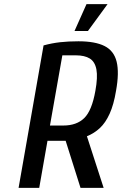

<svg xmlns="http://www.w3.org/2000/svg" viewBox="-20 -910 591 930"><path d="M70 0 191 -690Q231 -701 271 -705.5Q311 -710 360 -710Q441 -710 486.5 -687Q532 -664 545 -611Q558 -558 542 -470Q531 -403 511 -359Q491 -315 463.5 -289.5Q436 -264 401 -250L482 0H370L298 -228H210L170 0ZM222 -302H287Q351 -302 388 -338Q425 -374 442 -470Q454 -536 447 -573.5Q440 -611 415 -626.5Q390 -642 347 -642H282ZM341 -760 399 -890H501L406 -760Z"/></svg>

Font: Cuprum Medium
Style: Italic
Weight: 500
Italic angle: -10°
Version: Version 3.000